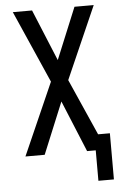

<svg xmlns="http://www.w3.org/2000/svg" viewBox="-59 -777 619 974"><g transform="rotate(-5 250.0 -290.0)"><path d="M402 155V0H358L250 -262L142 0H44L206 -367L44 -735H142L250 -473L358 -735H456L294 -367L421 -80H481V155Z"/></g></svg>

Font: Iosevka Medium
Style: Regular
Weight: 500
Monospace: yes
Designer: Belleve Invis
Foundry: Belleve Invis
Version: Version 32.5.0; ttfautohint (v1.8.4)